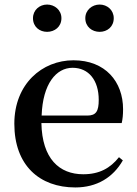

<svg xmlns="http://www.w3.org/2000/svg" viewBox="-20 -808 602 844"><path d="M187 -668C220 -668 250 -690 250 -728C250 -764 220 -788 187 -788C154 -788 125 -764 125 -728C125 -690 154 -668 187 -668ZM418 -668C451 -668 480 -690 480 -728C480 -764 451 -788 418 -788C385 -788 355 -764 355 -728C355 -690 385 -668 418 -668ZM311 16C406 16 477 -28 520 -103L503 -117C465 -69 417 -42 346 -42C241 -42 165 -110 162 -267H515C519 -284 521 -303 521 -328C521 -449 443 -543 303 -543C165 -543 43 -439 43 -264C43 -81 154 16 311 16ZM163 -300C168 -440 227 -510 299 -510C370 -510 414 -455 414 -369C414 -320 403 -300 364 -300Z"/></svg>

Font: Noto Serif SC SemiBold
Style: Regular
Weight: 600
Designer: Ryoko NISHIZUKA 西塚涼子 (kana & ideographs); Frank Grießhammer (Latin, Greek & Cyrillic); Wenlong ZHANG 张文龙 (bopomofo); San
Foundry: Adobe
Version: Version 2.001;hotconv 1.1.0;makeotfexe 2.6.0